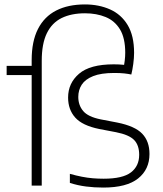

<svg xmlns="http://www.w3.org/2000/svg" viewBox="-20 -838 738 867"><path d="M446.5 9Q405.5 9 368.5 4.2Q331.5 -0.5 295.5 -12V-53Q324 -45 349.5 -40Q375 -35 399 -33Q423 -31 448 -31Q534 -31 571.2 -59.5Q608.5 -88 608.5 -139Q608.5 -182.5 585.5 -206Q562.5 -229.5 504 -241L428 -255.5Q352 -271 319.8 -307Q287.5 -343 287.5 -397.5Q287.5 -462.5 337 -505Q386.5 -547.5 493.5 -547.5Q505 -547.5 516.5 -547Q528 -546.5 539.8 -545.2Q551.5 -544 563.5 -542.5L536.5 -527.5Q541 -544.5 543.2 -564Q545.5 -583.5 545.5 -599.5Q545.5 -666 522 -705Q498.5 -744 457.2 -761Q416 -778 364 -778Q302 -778 258.2 -756.5Q214.5 -735 191.5 -687.8Q168.5 -640.5 168.5 -563.5V0H123V-566Q123 -651.5 151.5 -707.2Q180 -763 233.8 -790.5Q287.5 -818 363.5 -818Q426.5 -818 477 -795.5Q527.5 -773 556.5 -724.8Q585.5 -676.5 585.5 -599.5Q585.5 -577 581.8 -549.2Q578 -521.5 573 -501.5Q559 -504.5 541 -506.5Q523 -508.5 496 -508.5Q436 -508.5 400.5 -494.2Q365 -480 349.2 -455.8Q333.5 -431.5 333.5 -400.5Q333.5 -363 355.5 -336.8Q377.5 -310.5 434.5 -299L510 -284.5Q589.5 -268.5 622.2 -234.2Q655 -200 655 -142.5Q655 -73 603.5 -32Q552 9 446.5 9ZM10 -499V-540.5H151V-499Z"/></svg>

Font: Encode Sans SemiExpanded ExtraLight
Style: Regular
Weight: 250
Width: 6
Designer: Multiple Designers
Foundry: Impallari Type
Version: Version 3.002